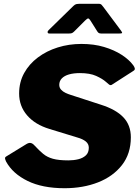

<svg xmlns="http://www.w3.org/2000/svg" viewBox="-20 -984 741 1014"><path d="M539 -552Q521 -568 488 -583Q455 -598 402 -598Q369 -598 344.5 -591Q320 -584 306.5 -570Q293 -556 293 -536Q293 -521 302.5 -510.5Q312 -500 326 -493.5Q340 -487 353 -483L513 -431Q592 -406 631.5 -364.5Q671 -323 671 -259Q671 -172 624 -112Q577 -52 498 -21Q419 10 321 10Q204 10 125.5 -28.5Q47 -67 12 -131Q7 -142 6.5 -148Q6 -154 15 -159L121 -224Q135 -232 145.5 -228Q156 -224 164 -214Q187 -189 208 -171.5Q229 -154 259.5 -145.5Q290 -137 341 -137Q369 -137 393.5 -143Q418 -149 433.5 -163.5Q449 -178 449 -204Q449 -224 433 -237Q417 -250 388 -258L241 -303Q165 -326 123 -375Q81 -424 81 -490Q81 -550 107.5 -598Q134 -646 180 -680.5Q226 -715 285 -733.5Q344 -752 410 -752Q476 -752 529.5 -736Q583 -720 622.5 -694.5Q662 -669 684 -639Q691 -629 692 -622Q693 -615 685 -610L570 -536Q563 -532 555.5 -538Q548 -544 539 -552ZM492 -821 458 -875Q451 -886 446 -886.5Q441 -887 430 -876L372 -818Q365 -811 359.5 -809Q354 -807 344 -807H241Q232 -807 231.5 -813.5Q231 -820 237 -825L368 -953Q376 -961 384 -962.5Q392 -964 406 -964H501Q512 -964 517 -958Q522 -952 526 -947L620 -821Q627 -811 624 -809Q621 -807 610 -807H514Q505 -807 500.5 -810.5Q496 -814 492 -821Z"/></svg>

Font: Libre Franklin Black
Style: Italic
Weight: 900
Italic angle: -8°
Designer: Pablo Impallari, Rodrigo Fuenzalida, Nhung Nguyen
Foundry: Impallari Type
Version: Version 3.000